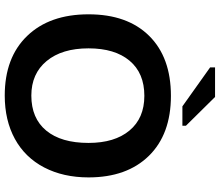

<svg xmlns="http://www.w3.org/2000/svg" viewBox="-79 -847 936 818"><g transform="rotate(90 389.0 -438.0)"><path d="M735.8 -347.2Q735.8 -239.7 693.4 -158.2Q650.9 -76.7 571.8 -33.4Q492.7 9.8 387.2 9.8Q225.1 9.8 133.1 -85.7Q41 -181.2 41 -347.2Q41 -512.7 132.8 -605.5Q224.6 -698.2 388.2 -698.2Q551.8 -698.2 643.8 -604.5Q735.8 -510.7 735.8 -347.2ZM588.9 -347.2Q588.9 -458.5 536.1 -521.7Q483.4 -585 388.2 -585Q291.5 -585 238.8 -522.2Q186 -459.5 186 -347.2Q186 -233.9 240 -168.7Q293.9 -103.5 387.2 -103.5Q483.9 -103.5 536.4 -167Q588.9 -230.5 588.9 -347.2ZM433.1 -747.1 267.1 -865.2V-886.2H393.1L515.6 -762.2V-747.1Z"/></g></svg>

Font: Liberation Sans
Style: Bold
Weight: 700
Designer: Steve Matteson
Foundry: Ascender Corporation
Version: Version 2.1.5